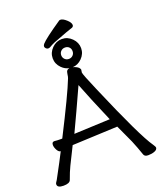

<svg xmlns="http://www.w3.org/2000/svg" viewBox="-189 -1147 1069 1270"><g transform="rotate(-20 345.0 -511.5)"><path d="M356 -585Q279 -415 220 -291L473 -302Q396 -481 356 -585ZM-7 -18Q-7 -25 -2.5 -31Q2 -37 6 -44Q69 -160 96 -214Q82 -215 71.5 -234.5Q61 -254 61 -270Q61 -291 78 -291H80H81Q98 -289 119 -289H134Q268 -552 306 -650Q310 -659 312 -677.5Q314 -696 321 -703Q326 -709 338 -711Q309 -716 286 -739Q256 -769 256 -809Q256 -849 286 -879Q316 -909 356 -909Q396 -909 426 -879Q456 -849 456 -809Q456 -769 426 -739Q398 -711 361 -709Q371 -707 383 -701Q404 -691 408 -675L405 -655Q407 -638 458 -520Q624 -131 685 -45Q697 -27 697 -22Q697 -6 675 2Q656 9 631.5 9Q607 9 601 -7Q582 -63 561 -113L503 -239Q380 -234 342 -232Q283 -229 184 -225Q169 -193 123 -102Q105 -65 87 -14Q79 7 36 7Q-7 7 -7 -18ZM356 -769Q373 -769 384.5 -780.5Q396 -792 396 -809.5Q396 -827 385 -838Q374 -849 356.5 -849Q339 -849 327.5 -837.5Q316 -826 316 -809Q316 -792 327.5 -780.5Q339 -769 356 -769ZM266 -885Q259 -881 251 -881Q243 -881 236 -888Q229 -895 229 -902.5Q229 -910 236 -919Q261 -948 382 -1030Q385 -1032 391 -1032Q408 -1032 432 -1010.5Q456 -989 456 -972Q456 -961 445 -956L401 -941Q327 -914 304.5 -904.5Q282 -895 266 -885Z"/></g></svg>

Font: Moon Stars Kai
Style: Bold
Weight: 700
Designer: GuiWonder
Version: Version 1.101